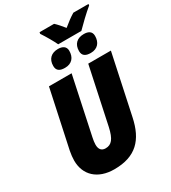

<svg xmlns="http://www.w3.org/2000/svg" viewBox="-252 -1195 1181 1329"><g transform="rotate(-30 338.0 -530.5)"><path d="M355 -934H540C571 -966 632 -1025 675 -1060L676 -1071H555C525 -1053 496 -1031 462 -1003C444 -1026 419 -1055 401 -1071H285L283 -1059C309 -1020 338 -970 355 -934ZM315 -769C371 -769 399 -805 399 -857C399 -894 370 -907 337 -907C284 -907 250 -877 250 -821C250 -782 275 -769 315 -769ZM521 -769C577 -769 605 -806 605 -857C605 -895 577 -907 543 -907C490 -907 456 -877 456 -821C456 -783 481 -769 521 -769ZM260 10C432 10 514 -77 548 -240L649 -714H468L372 -263C353 -177 327 -146 280 -146C248 -146 231 -165 231 -203C231 -219 234 -238 238 -257L335 -714H154L56 -256C51 -231 48 -202 48 -181C48 -66 127 10 260 10Z"/></g></svg>

Font: Noto Sans UI SemiCondensed Black
Style: Italic
Weight: 900
Width: 4
Italic angle: -372°
Designer: Monotype Design Team
Foundry: Monotype Imaging Inc.
Version: Version 1.901